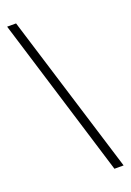

<svg xmlns="http://www.w3.org/2000/svg" viewBox="-179 -846 737 1084"><g transform="rotate(-20 190.0 -303.5)"><path d="M365.2 176.8H310.1L15.1 -784.2H68.8Z"/></g></svg>

Font: Source Han Serif TW SemiBold
Style: Regular
Weight: 600
Designer: Ryoko NISHIZUKA Ë•øÂ°öÊ∂ºÂ≠ê (kana & ideographs); Frank Grie√ühammer (Latin, Greek & Cyrillic); Wenlong ZHANG Âº†ÊñáÈæô 
Foundry: Adobe
Version: Version 2.003;hotconv 1.1.1;makeotfexe 2.6.0